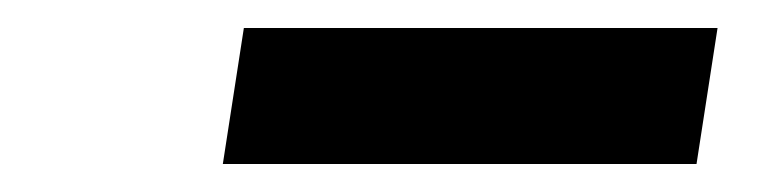

<svg xmlns="http://www.w3.org/2000/svg" viewBox="-20 -722 540 137"><path d="M139 -605 154 -702H492L477 -605Z"/></svg>

Font: Nunito Sans 12pt Black
Style: Italic
Weight: 900
Italic angle: -9°
Designer: Vernon Adams
Foundry: Vernon Adams
Version: Version 3.101;gftools[0.9.27]